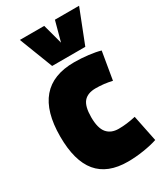

<svg xmlns="http://www.w3.org/2000/svg" viewBox="-198 -871 828 963"><g transform="rotate(-30 215.5 -390.0)"><path d="M17 -269Q17 -557 263 -557Q304 -557 345 -552Q386 -547 413 -539L386 -379Q340 -390 292 -390Q245 -390 222.5 -364Q200 -338 200 -275Q200 -212 223.5 -184Q247 -156 291 -156Q315 -156 339 -159Q363 -162 390 -168L421 -16Q389 -5 341.5 2.5Q294 10 249 10Q132 10 74.5 -59Q17 -128 17 -269ZM427 -790 351 -596H159L84 -790H225L256 -675L287 -790Z"/></g></svg>

Font: Georama SemiCondensed ExtraBold
Style: Regular
Weight: 800
Width: 4
Designer: Jean-Baptiste Levee
Foundry: Production Type
Version: Version 1.000